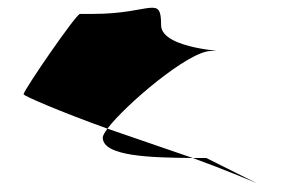

<svg xmlns="http://www.w3.org/2000/svg" viewBox="-20 -514 755 497"><path d="M41 -270C41 -266 133 -226 258 -181C304 -242 468 -382 526 -382C589 -382 397 -384 397 -449C397 -529 372 -478 221 -478H187C177 -478 41 -280 41 -270ZM246 -158C246 -109 370 -106 479 -105C409 -129 330 -156 258 -181C251 -171 246 -163 246 -158ZM479 -105C564 -74 625 -48 644 -40L514 -105ZM644 -40 650 -37Z"/></svg>

Font: Ampere
Style: Ext
Weight: 400
Version: Version 1